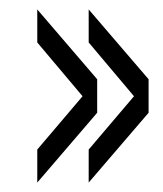

<svg xmlns="http://www.w3.org/2000/svg" viewBox="-20 -514 345 407"><path d="M168 -127 295 -275V-346L168 -494V-424L264 -310L168 -197ZM59 -127 186 -275V-346L59 -494V-424L155 -310L59 -197Z"/></svg>

Font: Big Shoulders Display
Style: Regular
Weight: 400
Designer: Patric King
Foundry: XO Type Co
Version: Version 1.000; ttfautohint (v1.8.2)